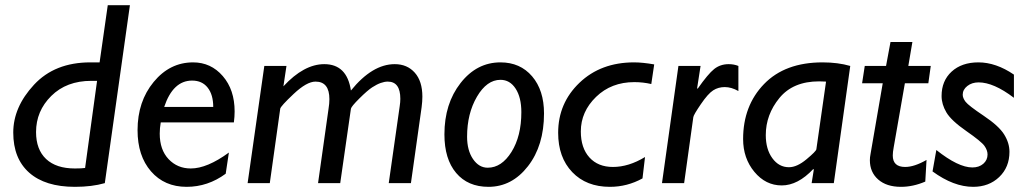

<svg xmlns="http://www.w3.org/2000/svg" viewBox="-20 -702 3937 736"><path d="M478 -682.1 381.8 0Q332.5 14.2 267.1 14.2Q153.3 14.2 92 -40Q30.8 -94.2 30.8 -193.8Q30.8 -291.5 110.4 -377.2Q189.9 -462.9 326.2 -462.9H361.8L393.1 -682.1ZM306.2 -58.1 352.1 -392.1H330.1Q234.9 -392.1 176.5 -334.2Q118.2 -276.4 118.2 -195.8Q118.2 -128.9 156.7 -92.5Q195.3 -56.2 267.1 -56.2Q293 -56.2 306.2 -58.1Z M857.4 -117.2 845.2 -36.1Q776.9 14.2 695.3 14.2Q610.4 14.2 558.8 -45.2Q507.3 -104.5 507.3 -203.1Q507.3 -313 569.1 -387.9Q630.9 -462.9 720.2 -462.9Q788.6 -462.9 834 -410.4Q879.4 -357.9 879.4 -274.9Q879.4 -254.4 876.5 -232.9H596.2Q592.3 -210.4 592.3 -189.9Q592.3 -127.9 626.2 -92Q660.2 -56.2 711.4 -56.2Q773.9 -56.2 857.4 -117.2ZM609.4 -292H797.4Q797.4 -338.9 776.1 -366Q754.9 -393.1 716.3 -393.1Q643.1 -393.1 609.4 -292Z M1078.1 -449.2 1066.4 -371.1Q1145 -456.1 1223.1 -456.1Q1310.1 -456.1 1325.2 -355Q1407.2 -456.1 1493.2 -456.1Q1541 -456.1 1570.1 -423.3Q1599.1 -390.6 1599.1 -331.5Q1599.1 -313 1596.2 -291L1555.2 0H1470.2L1512.2 -294.9Q1514.6 -310.1 1514.6 -323.2Q1514.6 -389.2 1466.3 -389.2Q1454.1 -389.2 1439.5 -384Q1424.8 -378.9 1406.7 -367.2Q1388.7 -355.5 1357.7 -324.7Q1326.7 -293.9 1325.2 -285.2L1284.2 0H1199.2L1239.3 -284.2Q1242.7 -305.2 1242.7 -321.8Q1242.7 -389.2 1189.5 -389.2Q1155.8 -389.2 1105.7 -342Q1055.7 -294.9 1054.2 -285.2L1014.2 0H929.2L993.2 -449.2Z M1898.4 -462.9Q1974.1 -462.9 2019.8 -409.4Q2065.4 -356 2065.4 -267.1Q2065.4 -144 2003.9 -64.9Q1942.4 14.2 1852.5 14.2Q1773.4 14.2 1728.5 -39.1Q1683.6 -92.3 1683.6 -187Q1683.6 -304.7 1745.6 -383.8Q1807.6 -462.9 1898.4 -462.9ZM1898.4 -396Q1846.2 -396 1808.3 -331.3Q1770.5 -266.6 1770.5 -178.2Q1770.5 -125.5 1793.2 -92.3Q1815.9 -59.1 1849.6 -59.1Q1902.8 -59.1 1940.7 -119.6Q1978.5 -180.2 1978.5 -272Q1978.5 -328.6 1956.5 -362.3Q1934.6 -396 1898.4 -396Z M2452.6 -100.1 2442.9 -18.1Q2384.3 14.2 2317.9 14.2Q2227.5 14.2 2173.6 -42.2Q2119.6 -98.6 2119.6 -192.9Q2119.6 -306.6 2201.4 -384.8Q2283.2 -462.9 2410.6 -462.9Q2442.9 -462.9 2487.8 -455.1L2476.6 -379.9Q2444.8 -387.2 2411.6 -387.2Q2323.2 -387.2 2264.9 -330.6Q2206.5 -273.9 2206.5 -198.2Q2206.5 -134.8 2239.5 -98.4Q2272.5 -62 2329.6 -62Q2390.1 -62 2452.6 -100.1Z M2665.5 -449.2 2652.3 -363.8 2654.3 -361.8Q2694.3 -418.9 2717.8 -437.5Q2741.2 -456.1 2773.4 -456.1Q2793.5 -456.1 2810.5 -449.2V-353Q2783.7 -368.2 2758.3 -368.2Q2733.4 -368.2 2713.9 -355.7Q2694.3 -343.3 2666.5 -302.5Q2638.7 -261.7 2637.7 -252.9L2602.5 0H2517.6L2580.6 -449.2Z M3239.3 -449.2 3176.3 0H3091.3L3099.6 -51.8L3097.7 -54.2Q3038.6 8.8 2976.6 8.8Q2915 8.8 2871.8 -43.2Q2828.6 -95.2 2828.6 -168.9Q2828.6 -296.9 2908.9 -379.9Q2989.3 -462.9 3133.3 -462.9Q3191.9 -462.9 3239.3 -449.2ZM3109.4 -129.9 3146.5 -389.2Q3132.8 -390.1 3120.1 -390.1Q3020 -390.1 2967.8 -326.4Q2915.5 -262.7 2915.5 -184.1Q2915.5 -129.9 2940.7 -95.5Q2965.8 -61 3004.4 -61Q3035.2 -61 3071.8 -91.6Q3108.4 -122.1 3109.4 -129.9Z M3547.9 -449.2 3538.6 -382.8H3448.7L3405.8 -137.2Q3402.3 -118.7 3402.3 -106Q3402.3 -62 3449.7 -62Q3484.9 -62 3531.7 -88.9L3526.9 -5.9Q3480 14.2 3433.6 14.2Q3378.4 14.2 3346.4 -13.9Q3314.5 -42 3314.5 -87.9Q3314.5 -99.1 3316.9 -110.8L3363.8 -382.8H3284.7L3294.9 -449.2H3376.5L3393.6 -541H3477.5L3461.9 -449.2Z M3866.7 -416V-327.1Q3789.1 -386.2 3731.4 -386.2Q3705.6 -386.2 3688 -372.3Q3670.4 -358.4 3670.4 -338.9Q3670.4 -326.2 3681.4 -311.8Q3692.4 -297.4 3750.7 -258.3Q3809.1 -219.2 3829.3 -186.5Q3849.6 -153.8 3849.6 -120.1Q3849.6 -61 3810.3 -23.4Q3771 14.2 3710.4 14.2Q3635.7 14.2 3554.7 -44.9L3569.3 -127Q3653.3 -60.1 3707.5 -60.1Q3732.9 -60.1 3749.3 -74.2Q3765.6 -88.4 3765.6 -109.9Q3765.6 -126 3753.7 -142.8Q3741.7 -159.7 3684.1 -199.7Q3626.5 -239.7 3607.9 -271Q3589.4 -302.2 3589.4 -334Q3589.4 -392.1 3627.9 -427.5Q3666.5 -462.9 3730.5 -462.9Q3797.9 -462.9 3866.7 -416Z"/></svg>

Font: Myanmar Pyu Pro
Style: Regular
Weight: 400
Designer: Khon Soe Zaw Thu
Foundry: PaOh Unicode
Version: Version 2.00 April 29, 2017